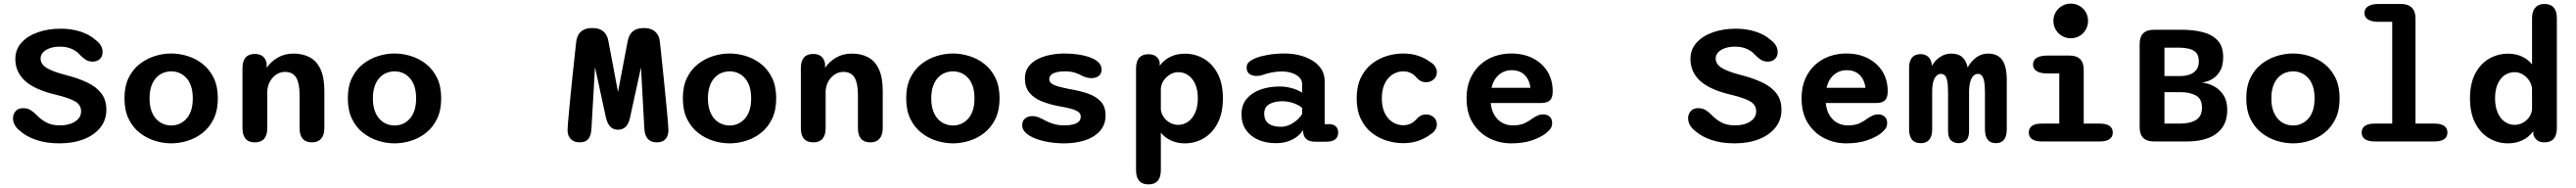

<svg xmlns="http://www.w3.org/2000/svg" viewBox="-20 -784 14277 1042"><path d="M310 10.5Q236.5 10.5 180.8 -8.5Q125 -27.5 91 -58.5Q52 -88.5 52 -130Q52 -149.5 65.8 -167Q79.5 -184.5 108 -184.5Q132.5 -184.5 149.5 -173.8Q166.5 -163 181.5 -148Q203.5 -124 234.5 -106.5Q265.5 -89 312.5 -89Q344.5 -89 371.2 -98.2Q398 -107.5 413.8 -125Q429.5 -142.5 429.5 -167Q429.5 -204 393.8 -223.5Q358 -243 287.5 -259.5Q171.5 -287 118.2 -336.2Q65 -385.5 65 -457.5Q65 -509.5 98.5 -547Q132 -584.5 189.2 -604.8Q246.5 -625 317.5 -625Q374.5 -625 425.8 -608.8Q477 -592.5 510.5 -562Q527.5 -549.5 538 -533Q548.5 -516.5 548.5 -496Q548.5 -471 533.2 -456.8Q518 -442.5 494 -442.5Q469.5 -442.5 452.2 -455Q435 -467.5 423.5 -479.5Q407.5 -499 379.2 -512.2Q351 -525.5 311 -525.5Q281.5 -525.5 257.2 -517.2Q233 -509 219 -494.2Q205 -479.5 205 -459.5Q205 -428 239.2 -407.2Q273.5 -386.5 343.5 -368.5Q412.5 -351 463 -327Q513.5 -303 541.5 -266.8Q569.5 -230.5 569.5 -176Q569.5 -118.5 536 -76.8Q502.5 -35 444 -12.2Q385.5 10.5 310 10.5Z M929.5 10.5Q883.5 10.5 838 -3.8Q792.5 -18 754.2 -48Q716 -78 693 -125.2Q670 -172.5 670 -239Q670 -305.5 693 -352.5Q716 -399.5 754.2 -429.2Q792.5 -459 838 -473.2Q883.5 -487.5 929.5 -487.5Q974.5 -487.5 1020.2 -473.2Q1066 -459 1103.8 -429.2Q1141.5 -399.5 1164.5 -352.5Q1187.5 -305.5 1187.5 -239Q1187.5 -172.5 1164.5 -125.2Q1141.5 -78 1103.8 -48Q1066 -18 1020.2 -3.8Q974.5 10.5 929.5 10.5ZM929.5 -88.5Q952.5 -88.5 973.5 -97.2Q994.5 -106 1011.8 -124.2Q1029 -142.5 1038.8 -170.8Q1048.5 -199 1048.5 -239Q1048.5 -278.5 1038.8 -306.8Q1029 -335 1011.8 -353.2Q994.5 -371.5 973.5 -380Q952.5 -388.5 929.5 -388.5Q906.5 -388.5 884.8 -380Q863 -371.5 846 -353.2Q829 -335 819 -306.8Q809 -278.5 809 -239Q809 -199 819 -170.8Q829 -142.5 846 -124.2Q863 -106 884.8 -97.2Q906.5 -88.5 929.5 -88.5Z M1709.5 5Q1640.5 5 1640.5 -74.5V-258.5Q1640.5 -322 1621.8 -353.8Q1603 -385.5 1559.5 -385.5Q1539 -385.5 1521.2 -376.5Q1503.5 -367.5 1490 -351.8Q1476.5 -336 1469 -315.8Q1461.5 -295.5 1461.5 -273V-74.5Q1461.5 5 1392.5 5Q1324 5 1324 -74.5V-405.5Q1324 -485 1392.5 -485Q1447.5 -485 1458 -433L1458.5 -408.5Q1481.5 -442.5 1519.5 -464.8Q1557.5 -487 1607 -487Q1658.5 -487 1697 -466.5Q1735.5 -446 1756.8 -400.2Q1778 -354.5 1778 -278.5V-74.5Q1778 -36 1760.2 -15.5Q1742.5 5 1709.5 5Z M2167.5 10.5Q2121.5 10.5 2076 -3.8Q2030.5 -18 1992.2 -48Q1954 -78 1931 -125.2Q1908 -172.5 1908 -239Q1908 -305.5 1931 -352.5Q1954 -399.5 1992.2 -429.2Q2030.5 -459 2076 -473.2Q2121.5 -487.5 2167.5 -487.5Q2212.5 -487.5 2258.2 -473.2Q2304 -459 2341.8 -429.2Q2379.5 -399.5 2402.5 -352.5Q2425.5 -305.5 2425.5 -239Q2425.5 -172.5 2402.5 -125.2Q2379.5 -78 2341.8 -48Q2304 -18 2258.2 -3.8Q2212.5 10.5 2167.5 10.5ZM2167.5 -88.5Q2190.5 -88.5 2211.5 -97.2Q2232.5 -106 2249.8 -124.2Q2267 -142.5 2276.8 -170.8Q2286.5 -199 2286.5 -239Q2286.5 -278.5 2276.8 -306.8Q2267 -335 2249.8 -353.2Q2232.5 -371.5 2211.5 -380Q2190.5 -388.5 2167.5 -388.5Q2144.5 -388.5 2122.8 -380Q2101 -371.5 2084 -353.2Q2067 -335 2057 -306.8Q2047 -278.5 2047 -239Q2047 -199 2057 -170.8Q2067 -142.5 2084 -124.2Q2101 -106 2122.8 -97.2Q2144.5 -88.5 2167.5 -88.5Z M3193 5Q3162.5 5 3144.2 -12.8Q3126 -30.5 3126 -63.5Q3126 -73.5 3128.2 -102.2Q3130.5 -131 3134.5 -172Q3138.5 -213 3143 -260Q3147.5 -307 3152.5 -354Q3157.5 -401 3162 -442.2Q3166.5 -483.5 3169.5 -512.8Q3172.5 -542 3174 -552.5Q3177 -577.5 3188 -594.5Q3199 -611.5 3217.8 -620Q3236.5 -628.5 3261 -628.5H3265Q3302 -628.5 3324.2 -610Q3346.5 -591.5 3352.5 -555L3405.5 -274.5L3459 -555Q3465.5 -592 3487.8 -610.2Q3510 -628.5 3546.5 -628.5H3550.5Q3575 -628.5 3593.5 -620Q3612 -611.5 3623.5 -594.5Q3635 -577.5 3637.5 -552.5Q3639 -542 3642 -512.2Q3645 -482.5 3649.5 -440.8Q3654 -399 3658.8 -351.5Q3663.5 -304 3668.2 -256.5Q3673 -209 3676.8 -168.5Q3680.5 -128 3682.8 -100Q3685 -72 3685 -63.5Q3685 -30.5 3668.5 -12.8Q3652 5 3621.5 5Q3555 5 3551.5 -72.5L3533 -410.5L3473 -135.5Q3466 -99 3449 -82Q3432 -65 3405.5 -65Q3379.5 -65 3362.8 -82Q3346 -99 3338 -135.5L3278 -412L3258.5 -72.5Q3257 -34.5 3241.8 -14.8Q3226.5 5 3193 5Z M4024.5 10.5Q3978.5 10.5 3933 -3.8Q3887.5 -18 3849.2 -48Q3811 -78 3788 -125.2Q3765 -172.5 3765 -239Q3765 -305.5 3788 -352.5Q3811 -399.5 3849.2 -429.2Q3887.5 -459 3933 -473.2Q3978.5 -487.5 4024.5 -487.5Q4069.5 -487.5 4115.2 -473.2Q4161 -459 4198.8 -429.2Q4236.5 -399.5 4259.5 -352.5Q4282.5 -305.5 4282.5 -239Q4282.5 -172.5 4259.5 -125.2Q4236.5 -78 4198.8 -48Q4161 -18 4115.2 -3.8Q4069.5 10.5 4024.5 10.5ZM4024.5 -88.5Q4047.5 -88.5 4068.5 -97.2Q4089.5 -106 4106.8 -124.2Q4124 -142.5 4133.8 -170.8Q4143.5 -199 4143.5 -239Q4143.5 -278.5 4133.8 -306.8Q4124 -335 4106.8 -353.2Q4089.5 -371.5 4068.5 -380Q4047.5 -388.5 4024.5 -388.5Q4001.5 -388.5 3979.8 -380Q3958 -371.5 3941 -353.2Q3924 -335 3914 -306.8Q3904 -278.5 3904 -239Q3904 -199 3914 -170.8Q3924 -142.5 3941 -124.2Q3958 -106 3979.8 -97.2Q4001.5 -88.5 4024.5 -88.5Z M4804.5 5Q4735.5 5 4735.5 -74.5V-258.5Q4735.5 -322 4716.8 -353.8Q4698 -385.5 4654.5 -385.5Q4634 -385.5 4616.2 -376.5Q4598.5 -367.5 4585 -351.8Q4571.5 -336 4564 -315.8Q4556.5 -295.5 4556.5 -273V-74.5Q4556.5 5 4487.5 5Q4419 5 4419 -74.5V-405.5Q4419 -485 4487.5 -485Q4542.5 -485 4553 -433L4553.5 -408.5Q4576.5 -442.5 4614.5 -464.8Q4652.5 -487 4702 -487Q4753.5 -487 4792 -466.5Q4830.5 -446 4851.8 -400.2Q4873 -354.5 4873 -278.5V-74.5Q4873 -36 4855.2 -15.5Q4837.5 5 4804.5 5Z M5262.5 10.5Q5216.5 10.5 5171 -3.8Q5125.5 -18 5087.2 -48Q5049 -78 5026 -125.2Q5003 -172.5 5003 -239Q5003 -305.5 5026 -352.5Q5049 -399.5 5087.2 -429.2Q5125.5 -459 5171 -473.2Q5216.5 -487.5 5262.5 -487.5Q5307.5 -487.5 5353.2 -473.2Q5399 -459 5436.8 -429.2Q5474.5 -399.5 5497.5 -352.5Q5520.5 -305.5 5520.5 -239Q5520.5 -172.5 5497.5 -125.2Q5474.5 -78 5436.8 -48Q5399 -18 5353.2 -3.8Q5307.5 10.5 5262.5 10.5ZM5262.5 -88.5Q5285.5 -88.5 5306.5 -97.2Q5327.5 -106 5344.8 -124.2Q5362 -142.5 5371.8 -170.8Q5381.5 -199 5381.5 -239Q5381.5 -278.5 5371.8 -306.8Q5362 -335 5344.8 -353.2Q5327.5 -371.5 5306.5 -380Q5285.5 -388.5 5262.5 -388.5Q5239.5 -388.5 5217.8 -380Q5196 -371.5 5179 -353.2Q5162 -335 5152 -306.8Q5142 -278.5 5142 -239Q5142 -199 5152 -170.8Q5162 -142.5 5179 -124.2Q5196 -106 5217.8 -97.2Q5239.5 -88.5 5262.5 -88.5Z M5880 10.5Q5836.5 10.5 5794.8 3.8Q5753 -3 5719.5 -16Q5686 -29 5666 -47.5Q5646 -66 5646 -89.5Q5646 -114.5 5662 -127.5Q5678 -140.5 5703 -140.5Q5714.5 -140.5 5727.5 -136.8Q5740.5 -133 5756 -125Q5771.5 -116.5 5789.5 -108.2Q5807.5 -100 5829.5 -94.5Q5851.5 -89 5879 -89Q5921 -89 5945.8 -100.5Q5970.5 -112 5970.5 -138.5Q5970.5 -154.5 5956.2 -164.5Q5942 -174.5 5916 -181.5Q5890 -188.5 5854.5 -194.5Q5797 -205 5753.5 -222.8Q5710 -240.5 5685.5 -271Q5661 -301.5 5661 -348.5Q5661 -387 5680.2 -413.5Q5699.5 -440 5731.5 -456.2Q5763.5 -472.5 5802.8 -480Q5842 -487.5 5881.5 -487.5Q5919 -487.5 5955.2 -482.2Q5991.5 -477 6021.2 -466.2Q6051 -455.5 6068.5 -438.8Q6086 -422 6086 -398Q6086 -375 6070.2 -363Q6054.5 -351 6030.5 -351Q6017 -351 6005 -354Q5993 -357 5980 -363Q5965 -371.5 5941.5 -380Q5918 -388.5 5883 -388.5Q5868.5 -388.5 5853.2 -386.8Q5838 -385 5825 -380.2Q5812 -375.5 5804 -367Q5796 -358.5 5796 -345Q5796 -329.5 5810.5 -319.8Q5825 -310 5850 -303.5Q5875 -297 5907.5 -290.5Q5965.5 -281 6010.8 -265.2Q6056 -249.5 6082 -221Q6108 -192.5 6108 -144.5Q6108 -91.5 6076.2 -57Q6044.5 -22.5 5992.8 -6Q5941 10.5 5880 10.5Z M6277 -404Q6277 -483.5 6346 -483.5Q6369.5 -483.5 6386 -472.8Q6402.5 -462 6408 -440L6408.5 -420Q6431 -451.5 6466.8 -469Q6502.5 -486.5 6547.5 -486.5Q6604.5 -486.5 6652.5 -458.8Q6700.5 -431 6729.5 -375.8Q6758.5 -320.5 6758.5 -239Q6758.5 -157.5 6729.5 -101.8Q6700.5 -46 6652.5 -17.8Q6604.5 10.5 6547.5 10.5Q6505.5 10.5 6471.2 -5.2Q6437 -21 6414.5 -48.5V159Q6414.5 238 6346 238Q6277 238 6277 159ZM6414.5 -175.5Q6418 -152 6431.8 -133Q6445.5 -114 6466.5 -103Q6487.5 -92 6511 -92Q6540.5 -92 6565 -109Q6589.5 -126 6604.5 -159Q6619.5 -192 6619.5 -239Q6619.5 -287 6604.5 -319.2Q6589.5 -351.5 6565 -367.8Q6540.5 -384 6511 -384Q6487 -384 6466 -371.5Q6445 -359 6431 -338.8Q6417 -318.5 6414.5 -294Z M7273 1.5Q7237.5 1.5 7221.5 -12.5Q7205.5 -26.5 7203.5 -51.5L7201.5 -63Q7194.5 -48.5 7175.2 -31.5Q7156 -14.5 7125 -2.5Q7094 9.5 7051.5 9.5Q6997.5 9.5 6954.5 -9.2Q6911.5 -28 6886.5 -63.8Q6861.5 -99.5 6861.5 -150.5Q6861.5 -202 6890.2 -236.2Q6919 -270.5 6966.8 -287.5Q7014.5 -304.5 7071 -304.5Q7103 -304.5 7129 -298.2Q7155 -292 7172.8 -284Q7190.5 -276 7197.5 -270V-319Q7197.5 -335 7188.2 -347.8Q7179 -360.5 7163.5 -369.5Q7148 -378.5 7128 -383.2Q7108 -388 7086.5 -388Q7056.5 -388 7029.2 -382.5Q7002 -377 6981.5 -369.5Q6971.5 -366 6962.5 -364.5Q6953.5 -363 6944.5 -363Q6920.5 -363 6905.2 -374.5Q6890 -386 6890 -409Q6890 -430.5 6905 -442.2Q6920 -454 6940 -462Q6965.5 -472.5 7008 -480Q7050.5 -487.5 7100.5 -487.5Q7144 -487.5 7183.8 -477.5Q7223.5 -467.5 7255 -448.2Q7286.5 -429 7304.5 -400.5Q7322.5 -372 7322.5 -335V-96H7346.5Q7371.5 -96 7384.5 -83.5Q7397.5 -71 7397.5 -48Q7397.5 -26 7381.8 -12.2Q7366 1.5 7327 1.5ZM7197.5 -185.5Q7190.5 -193.5 7173.8 -202.2Q7157 -211 7134.8 -217Q7112.5 -223 7089 -223Q7045 -223 7016.2 -207Q6987.5 -191 6987.5 -154Q6987.5 -128 6999.2 -111.8Q7011 -95.5 7032 -88.5Q7053 -81.5 7080 -81.5Q7108.5 -81.5 7132.5 -94Q7156.5 -106.5 7173.8 -123Q7191 -139.5 7197.5 -152.5Z M7758 9.5Q7713 9.5 7667.5 -4.2Q7622 -18 7584 -47.5Q7546 -77 7523 -124.5Q7500 -172 7500 -239Q7500 -306 7523 -353.5Q7546 -401 7584 -430.5Q7622 -460 7667.5 -473.8Q7713 -487.5 7758 -487.5Q7804 -487.5 7842 -474.5Q7880 -461.5 7907.5 -440.5Q7927 -429 7935.8 -414Q7944.5 -399 7944.5 -384Q7944.5 -359.5 7927 -344Q7909.5 -328.5 7886 -328.5Q7868 -328.5 7855.5 -334.8Q7843 -341 7833.5 -352Q7820.5 -368.5 7801.8 -378.5Q7783 -388.5 7757.5 -388.5Q7735.5 -388.5 7714.5 -379.5Q7693.5 -370.5 7676.5 -352Q7659.5 -333.5 7649.5 -305.5Q7639.5 -277.5 7639.5 -239Q7639.5 -200.5 7649.5 -172.5Q7659.5 -144.5 7676.5 -126.2Q7693.5 -108 7714.5 -99Q7735.5 -90 7757.5 -90Q7783 -90 7801.8 -100Q7820.5 -110 7833.5 -126Q7843.5 -137 7855.8 -143.2Q7868 -149.5 7886 -149.5Q7909.5 -149.5 7927 -134.2Q7944.5 -119 7944.5 -94Q7944.5 -79 7935.5 -64.2Q7926.5 -49.5 7907.5 -38Q7880 -17 7842 -3.8Q7804 9.5 7758 9.5Z M8356.5 10.5Q8291.5 10.5 8235 -18Q8178.5 -46.5 8143.8 -102Q8109 -157.5 8109 -239Q8109 -300.5 8129.2 -346.8Q8149.5 -393 8184 -424.5Q8218.5 -456 8263 -471.8Q8307.5 -487.5 8356.5 -487.5Q8425 -487.5 8476.8 -461Q8528.5 -434.5 8557.5 -387.5Q8586.5 -340.5 8586.5 -277.5Q8586.5 -243 8571.2 -228Q8556 -213 8520 -213H8243Q8247 -173 8264 -145.2Q8281 -117.5 8307.2 -103.2Q8333.5 -89 8365 -89Q8406 -89 8431.2 -101.2Q8456.5 -113.5 8474.5 -127.5Q8488.5 -137 8503 -143.5Q8517.5 -150 8534 -150Q8556 -150 8569.8 -137.2Q8583.5 -124.5 8583.5 -102Q8583.5 -82.5 8573 -69Q8562.5 -55.5 8546 -43Q8516.5 -21 8468.8 -5.2Q8421 10.5 8356.5 10.5ZM8247.5 -297.5H8463.5Q8457 -343.5 8430.2 -369.2Q8403.5 -395 8358 -395Q8333.5 -395 8311.2 -384.5Q8289 -374 8272.2 -352.5Q8255.5 -331 8247.5 -297.5Z M9595 10.5Q9521.5 10.5 9465.8 -8.5Q9410 -27.5 9376 -58.5Q9337 -88.5 9337 -130Q9337 -149.5 9350.8 -167Q9364.5 -184.5 9393 -184.5Q9417.5 -184.5 9434.5 -173.8Q9451.5 -163 9466.5 -148Q9488.5 -124 9519.5 -106.5Q9550.5 -89 9597.5 -89Q9629.5 -89 9656.2 -98.2Q9683 -107.5 9698.8 -125Q9714.5 -142.5 9714.5 -167Q9714.5 -204 9678.8 -223.5Q9643 -243 9572.5 -259.5Q9456.5 -287 9403.2 -336.2Q9350 -385.5 9350 -457.5Q9350 -509.5 9383.5 -547Q9417 -584.5 9474.2 -604.8Q9531.5 -625 9602.5 -625Q9659.5 -625 9710.8 -608.8Q9762 -592.5 9795.5 -562Q9812.5 -549.5 9823 -533Q9833.5 -516.5 9833.5 -496Q9833.5 -471 9818.2 -456.8Q9803 -442.5 9779 -442.5Q9754.5 -442.5 9737.2 -455Q9720 -467.5 9708.5 -479.5Q9692.5 -499 9664.2 -512.2Q9636 -525.5 9596 -525.5Q9566.5 -525.5 9542.2 -517.2Q9518 -509 9504 -494.2Q9490 -479.5 9490 -459.5Q9490 -428 9524.2 -407.2Q9558.5 -386.5 9628.5 -368.5Q9697.5 -351 9748 -327Q9798.5 -303 9826.5 -266.8Q9854.5 -230.5 9854.5 -176Q9854.5 -118.5 9821 -76.8Q9787.5 -35 9729 -12.2Q9670.5 10.5 9595 10.5Z M10213.5 10.5Q10148.5 10.5 10092 -18Q10035.5 -46.5 10000.8 -102Q9966 -157.5 9966 -239Q9966 -300.5 9986.2 -346.8Q10006.5 -393 10041 -424.5Q10075.5 -456 10120 -471.8Q10164.5 -487.5 10213.5 -487.5Q10282 -487.5 10333.8 -461Q10385.5 -434.5 10414.5 -387.5Q10443.5 -340.5 10443.5 -277.5Q10443.5 -243 10428.2 -228Q10413 -213 10377 -213H10100Q10104 -173 10121 -145.2Q10138 -117.5 10164.2 -103.2Q10190.5 -89 10222 -89Q10263 -89 10288.2 -101.2Q10313.5 -113.5 10331.5 -127.5Q10345.5 -137 10360 -143.5Q10374.5 -150 10391 -150Q10413 -150 10426.8 -137.2Q10440.5 -124.5 10440.5 -102Q10440.5 -82.5 10430 -69Q10419.5 -55.5 10403 -43Q10373.5 -21 10325.8 -5.2Q10278 10.5 10213.5 10.5ZM10104.5 -297.5H10320.5Q10314 -343.5 10287.2 -369.2Q10260.5 -395 10215 -395Q10190.5 -395 10168.2 -384.5Q10146 -374 10129.2 -352.5Q10112.5 -331 10104.5 -297.5Z M10836.5 9.5Q10811.5 9.5 10794.8 -5.5Q10778 -20.5 10778 -59.5V-271.5Q10778 -315 10773 -337.2Q10768 -359.5 10759 -367Q10750 -374.5 10738 -374.5Q10725 -374.5 10714 -364.2Q10703 -354 10696.5 -332.8Q10690 -311.5 10690 -278.5V-68.5Q10690 9.5 10626 9.5Q10562 9.5 10562 -68.5V-405.5Q10562 -484 10626 -484Q10652.5 -484 10669.2 -468Q10686 -452 10688.5 -421.5L10689 -419Q10702.5 -446.5 10731.8 -466.8Q10761 -487 10795 -487Q10834 -487 10855.8 -468.5Q10877.5 -450 10886.5 -410.5Q10905.5 -444 10934 -465.5Q10962.5 -487 11000 -487Q11053 -487 11078.2 -451.5Q11103.5 -416 11103.5 -340.5V-68.5Q11103.5 9.5 11043 9.5Q10982.5 9.5 10982.5 -68.5V-271.5Q10982.5 -315 10977.2 -337.2Q10972 -359.5 10963 -367Q10954 -374.5 10942.5 -374.5Q10929.5 -374.5 10918.2 -363.5Q10907 -352.5 10900.8 -330Q10894.5 -307.5 10894.5 -273.5V-59.5Q10894.5 -20.5 10878 -5.5Q10861.5 9.5 10836.5 9.5Z M11297.5 -99H11394.5V-377H11328Q11289 -377 11269 -389.8Q11249 -402.5 11249 -426.5Q11249 -450.5 11269 -463.2Q11289 -476 11328 -476H11451Q11530 -476 11530 -397V-99H11618.5Q11654.5 -99 11672.8 -86.2Q11691 -73.5 11691 -49.5Q11691 -25.5 11672.8 -12.8Q11654.5 0 11618.5 0H11297.5Q11261.5 0 11243.5 -12.8Q11225.5 -25.5 11225.5 -49.5Q11225.5 -73.5 11243.5 -86.2Q11261.5 -99 11297.5 -99ZM11362 -668Q11362 -695 11375 -716.8Q11388 -738.5 11409.8 -751.2Q11431.5 -764 11458 -764Q11485 -764 11506.8 -751.2Q11528.5 -738.5 11541.2 -716.8Q11554 -695 11554 -668Q11554 -641.5 11541.2 -619.5Q11528.5 -597.5 11506.8 -584.8Q11485 -572 11458 -572Q11431.5 -572 11409.8 -584.8Q11388 -597.5 11375 -619.5Q11362 -641.5 11362 -668Z M12183.5 -326.5Q12191.5 -326.5 12214.5 -320.8Q12237.5 -315 12263 -299Q12288.5 -283 12307 -253Q12325.5 -223 12325.5 -174.5Q12325.5 -116 12298.2 -77.2Q12271 -38.5 12221.2 -19.2Q12171.5 0 12103.5 0H11919.5Q11840 0 11840 -79.5V-540Q11840 -619 11919.5 -619H12076Q12135 -619 12187 -606.5Q12239 -594 12271 -561.2Q12303 -528.5 12303 -467.5Q12303 -422.5 12287.8 -394.5Q12272.5 -366.5 12251.2 -351.8Q12230 -337 12210.5 -331.8Q12191 -326.5 12183.5 -326.5ZM11977.5 -520V-362.5H12066.5Q12094 -362.5 12117.2 -370.8Q12140.5 -379 12154.2 -397Q12168 -415 12168 -444Q12168 -476.5 12152.8 -492.5Q12137.5 -508.5 12112.2 -514.2Q12087 -520 12057.5 -520ZM12062 -99Q12120 -99 12152.8 -119.5Q12185.5 -140 12185.5 -187.5Q12185.5 -236.5 12151.8 -254.8Q12118 -273 12071.5 -273H11977.5V-99Z M12690.5 10.5Q12644.5 10.5 12599 -3.8Q12553.5 -18 12515.2 -48Q12477 -78 12454 -125.2Q12431 -172.5 12431 -239Q12431 -305.5 12454 -352.5Q12477 -399.5 12515.2 -429.2Q12553.5 -459 12599 -473.2Q12644.5 -487.5 12690.5 -487.5Q12735.5 -487.5 12781.2 -473.2Q12827 -459 12864.8 -429.2Q12902.5 -399.5 12925.5 -352.5Q12948.5 -305.5 12948.5 -239Q12948.5 -172.5 12925.5 -125.2Q12902.5 -78 12864.8 -48Q12827 -18 12781.2 -3.8Q12735.5 10.5 12690.5 10.5ZM12690.5 -88.5Q12713.5 -88.5 12734.5 -97.2Q12755.5 -106 12772.8 -124.2Q12790 -142.5 12799.8 -170.8Q12809.5 -199 12809.5 -239Q12809.5 -278.5 12799.8 -306.8Q12790 -335 12772.8 -353.2Q12755.5 -371.5 12734.5 -380Q12713.5 -388.5 12690.5 -388.5Q12667.5 -388.5 12645.8 -380Q12624 -371.5 12607 -353.2Q12590 -335 12580 -306.8Q12570 -278.5 12570 -239Q12570 -199 12580 -170.8Q12590 -142.5 12607 -124.2Q12624 -106 12645.8 -97.2Q12667.5 -88.5 12690.5 -88.5Z M13143 0Q13107 0 13088.8 -12.8Q13070.5 -25.5 13070.5 -49.5Q13070.5 -73.5 13088.8 -86.2Q13107 -99 13143 -99H13240V-663H13165Q13126.5 -663 13106.2 -675.8Q13086 -688.5 13086 -712Q13086 -736 13106.2 -749Q13126.5 -762 13165 -762H13289.5Q13328 -762 13348.5 -741.5Q13369 -721 13369 -682.5V-99H13473.5Q13510 -99 13528 -86.2Q13546 -73.5 13546 -49.5Q13546 -25.5 13528 -12.8Q13510 0 13473.5 0Z M14083.5 5Q14037 5 14022.5 -36.5L14021.5 -56.5Q13999 -25 13962.8 -7.2Q13926.5 10.5 13882 10.5Q13825.5 10.5 13777.2 -17.8Q13729 -46 13700 -101.8Q13671 -157.5 13671 -239Q13671 -320.5 13700 -375.8Q13729 -431 13777.2 -458.8Q13825.5 -486.5 13882 -486.5Q13924.5 -486.5 13958.8 -470.8Q13993 -455 14015 -427V-682.5Q14015 -721 14032.8 -741.5Q14050.5 -762 14083.5 -762Q14152.5 -762 14152.5 -682.5V-74.5Q14152.5 5 14083.5 5ZM14015 -177.5V-291Q14013.5 -315.5 13999.5 -336.8Q13985.5 -358 13964.2 -371Q13943 -384 13918 -384Q13888.5 -384 13864 -367.8Q13839.5 -351.5 13824.8 -319.2Q13810 -287 13810 -239Q13810 -192 13824.8 -159Q13839.5 -126 13864 -109Q13888.5 -92 13918 -92Q13942 -92 13963.2 -103.2Q13984.5 -114.5 13998.5 -134Q14012.5 -153.5 14015 -177.5Z"/></svg>

Font: Sono Monospace SemiBold
Style: Regular
Weight: 600
Designer: Tyler Finck
Foundry: Tyler Finck
Version: Version 2.112